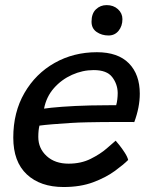

<svg xmlns="http://www.w3.org/2000/svg" viewBox="-20 -738 592 752"><path d="M482 -111.5Q463.5 -93 429.2 -68Q395 -43 345 -24.2Q295 -5.5 229 -5.5Q138 -5.5 85 -55Q32 -104.5 32 -199Q32 -298.5 75.8 -374Q119.5 -449.5 193.8 -491.5Q268 -533.5 359.5 -533.5Q442 -533.5 484.8 -490Q527.5 -446.5 527.5 -371Q527.5 -318 506 -260Q500.5 -260 479.5 -260.2Q458.5 -260.5 430 -260.2Q401.5 -260 372.5 -259.8Q343.5 -259.5 323 -259Q290.5 -258.5 253.5 -256.2Q216.5 -254 184.5 -251.2Q152.5 -248.5 134.5 -246Q130 -228 130 -201.5Q130 -157 162.5 -127Q195 -97 248.5 -97Q297.5 -97 335 -115.8Q372.5 -134.5 397.5 -156.2Q422.5 -178 433 -187Q436.5 -183.5 447.2 -170Q458 -156.5 468.5 -140.2Q479 -124 482 -111.5ZM152.5 -312.5Q173.5 -316 223.5 -319.8Q273.5 -323.5 333.5 -325Q368.5 -325.5 399.2 -325.8Q430 -326 435 -326Q438 -336 439.5 -349Q441 -362 441 -374Q440.5 -408.5 419.5 -436Q398.5 -463.5 347 -463.5Q303.5 -463.5 262.2 -445Q221 -426.5 191.2 -392.8Q161.5 -359 152.5 -312.5ZM397.5 -718Q424.5 -718 442 -702Q459.5 -686 459.5 -663Q459.5 -636 444.5 -617.5Q429.5 -599 405 -599Q378.5 -599 358.5 -612.8Q338.5 -626.5 338.5 -653Q338.5 -685 355.8 -701.5Q373 -718 397.5 -718Z"/></svg>

Font: Grandstander
Style: Italic
Weight: 400
Italic angle: -15°
Designer: Tyler Finck
Foundry: Etcetera Type Co
Version: Version 1.200; ttfautohint (v1.8.3)